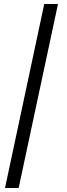

<svg xmlns="http://www.w3.org/2000/svg" viewBox="-20 -797 332 957"><path d="M5 140 200.5 -777H269L73 140Z"/></svg>

Font: Epilogue
Style: Italic
Weight: 400
Italic angle: -12°
Designer: Tyler Finck
Foundry: Etcetera Type Co
Version: Version 2.112